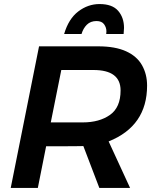

<svg xmlns="http://www.w3.org/2000/svg" viewBox="-20 -929 763 949"><path d="M591 -761H505L506 -774Q506 -793 494.5 -809Q483 -825 457 -825Q427.5 -825 409.2 -806.8Q391 -788.5 383 -761H297Q319 -836 367 -872.5Q415 -909 472 -909Q535 -909 564 -875.5Q593 -842 593 -791ZM623 0H471L392 -207Q383 -206 208 -206L167 0H33L173 -700H465Q549.5 -700 603.2 -675.5Q657 -651 682 -606.5Q707 -562 707 -506Q707 -306 517 -230ZM389 -324Q471 -324 523.5 -361Q576 -398 576 -482Q576 -583 442 -583H283L231 -324Z"/></svg>

Font: Argentum Sans Medium
Style: Italic
Weight: 500
Italic angle: -11°
Designer: Julieta Ulanovsky (font), Cristiano Sobral (main changes and remaster)
Foundry: Julieta Ulanovsky (font), Cristiano Sobral (main changes and remaster)
Version: Version 2.007;June 15, 2022;FontCreator 14.0.0.2814 64-bit; 